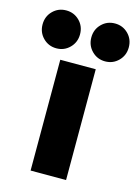

<svg xmlns="http://www.w3.org/2000/svg" viewBox="-145 -834 652 899"><g transform="rotate(15 181.0 -384.0)"><path d="M94.7 0V-537.1H266.6V0ZM298.8 -584Q260.7 -584 234.4 -610.6Q208 -637.2 208 -675.8Q208 -714.8 234.4 -741.2Q260.7 -767.6 298.8 -767.6Q336.9 -767.6 363.3 -741.2Q389.6 -714.8 389.6 -675.8Q389.6 -637.2 363.3 -610.6Q336.9 -584 298.8 -584ZM62.5 -584Q24.4 -584 -2 -610.6Q-28.3 -637.2 -28.3 -675.8Q-28.3 -714.8 -2 -741.2Q24.4 -767.6 62.5 -767.6Q100.6 -767.6 127 -741.2Q153.3 -714.8 153.3 -675.8Q153.3 -637.2 127 -610.6Q100.6 -584 62.5 -584Z"/></g></svg>

Font: Reddit Sans Condensed Black
Style: Regular
Weight: 900
Designer: Stephen Hutchings
Foundry: Reddit
Version: Version 1.014